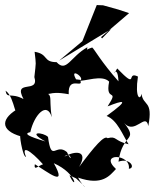

<svg xmlns="http://www.w3.org/2000/svg" viewBox="-22 -695 612 760"><path d="M382 -543 378 -548 489 -643 447 -657 386 -674 361 -675 304 -532 212 -455 418 -580ZM279 -381C247 -438 333 -374 284 -375C315 -372 381 -401 410 -372C393 -286 453 -350 404 -274C465 -298 497 -306 400 -236C443 -219 463 -161 487 -124C429 -137 441 -158 404 -148C391 -161 353 -117 291 -34C330 -101 275 -99 233 -75C259 -102 268 -37 243 -93C198 -131 182 -48 168 -153C149 -172 81 -177 158 -135C88 -156 71 -166 98 -172C113 -240 164 -296 183 -231C168 -322 198 -321 128 -335C189 -307 156 -339 250 -322C246 -399 312 -340 295 -379ZM279 11C341 67 306 46 287 8C384 42 413 -1 437 -26C367 -91 497 -87 488 -27C516 -29 493 -72 447 -55C462 -170 528 -134 469 -209C511 -158 555 -253 565 -196C585 -300 545 -273 538 -324C534 -296 511 -306 524 -392C475 -416 528 -335 442 -424C414 -374 443 -454 447 -373C377 -452 352 -500 343 -507C283 -488 319 -464 324 -508C257 -471 241 -406 202 -449C147 -449 171 -481 115 -490C121 -436 121 -454 114 -390C135 -322 28 -384 71 -303C20 -330 6 -302 0 -336C40 -309 37 -199 57 -269C-21 -227 -23 -179 61 -155C51 -180 67 -72 81 -74C55 -138 126 -74 161 -29C157 -74 108 -3 116 -45C167 -14 247 51 191 -49C287 -6 283 66 253 -1Z"/></svg>

Font: Charger Distortion
Style: 2
Weight: 400
Designer: Jasper
Foundry: Cannot Into Space Fonts
Version: Version 0.98